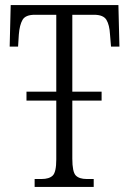

<svg xmlns="http://www.w3.org/2000/svg" viewBox="-20 -734 508 754"><path d="M116 0V-31H143Q173 -31 187 -44.5Q201 -58 201 -108V-339H84V-374H201V-676H117Q80 -676 68.5 -656Q57 -636 54 -599L51 -551H18L22 -714H445L449 -551H416L412 -599Q410 -636 398 -656Q386 -676 349 -676H264V-374H379V-339H264V-111Q264 -59 277.5 -45Q291 -31 321 -31H348V0Z"/></svg>

Font: Noto Serif ExtraCondensed Light
Style: Regular
Weight: 300
Width: 2
Designer: Monotype Design Team
Foundry: Monotype Imaging Inc.
Version: Version 2.014; ttfautohint (v1.8.4.7-5d5b)